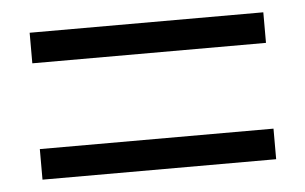

<svg xmlns="http://www.w3.org/2000/svg" viewBox="-34 -562 616 388"><g transform="rotate(-5 274.5 -368.0)"><path d="M38 -455H512V-517H38ZM38 -219H512V-281H38Z"/></g></svg>

Font: Noto Sans JP DemiLight
Style: Regular
Weight: 350
Designer: Ryoko NISHIZUKA 西塚涼子 (kana, bopomofo & ideographs); Paul D. Hunt (Latin, Greek & Cyrillic); Sandoll Communications 산돌커뮤니
Foundry: Adobe
Version: Version 2.004;hotconv 1.0.118;makeotfexe 2.5.65603